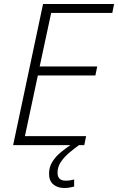

<svg xmlns="http://www.w3.org/2000/svg" viewBox="-20 -734 597 971"><path d="M46.4 0 197.8 -713.9H557.1L547.9 -668.5H238.8L180.7 -397.9H471.7L462.4 -352.5H171.4L106 -45.4H415.5L406.2 0ZM304.2 216.8Q271 216.8 249.5 198.5Q228 180.2 228 144.5Q228 110.8 245.1 83.7Q262.2 56.6 289.6 34.4Q316.9 12.2 346.7 -7.3L379.4 0Q356.9 16.1 331.8 37.1Q306.6 58.1 288.8 83.5Q271 108.9 271 139.2Q271 179.7 312 179.7Q324.2 179.7 335.2 178Q346.2 176.3 355 173.8V209.5Q344.7 212.4 331.8 214.6Q318.8 216.8 304.2 216.8Z"/></svg>

Font: Open Sans Light
Style: Italic
Weight: 300
Italic angle: -12°
Designer: Monotype Design Team
Foundry: Monotype Imaging Inc.
Version: Version 3.003; ttfautohint (v1.8.4)